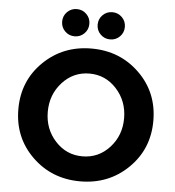

<svg xmlns="http://www.w3.org/2000/svg" viewBox="-61 -977 947 1040"><g transform="rotate(5 413.0 -457.0)"><path d="M621 -353.5Q621 -447 561 -513Q501 -579 413.5 -579Q326 -579 266 -513Q206 -447 206 -353.5Q206 -260 266 -194.5Q326 -129 413.5 -129Q501 -129 561 -194.5Q621 -260 621 -353.5ZM674 -96.5Q568 7 413 7Q258 7 152 -96.5Q46 -200 46 -354Q46 -508 152 -611.5Q258 -715 413 -715Q568 -715 674 -611.5Q780 -508 780 -354Q780 -200 674 -96.5ZM262.5 -794.5Q241 -816 241 -847Q241 -878 262.5 -899.5Q284 -921 315 -921Q346 -921 367.5 -899.5Q389 -878 389 -847Q389 -816 367.5 -794.5Q346 -773 315 -773Q284 -773 262.5 -794.5ZM455.5 -794.5Q434 -816 434 -847Q434 -878 455.5 -899.5Q477 -921 508 -921Q539 -921 560.5 -899.5Q582 -878 582 -847Q582 -816 560.5 -794.5Q539 -773 508 -773Q477 -773 455.5 -794.5Z"/></g></svg>

Font: Montreal
Style: Bold
Weight: 700
Designer: Julieta Ulanovsky, usr_local_share
Foundry: Julieta Ulanovsky, usr_local_share
Version: Version 2.001